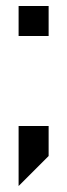

<svg xmlns="http://www.w3.org/2000/svg" viewBox="-20 -520 224 640"><path d="M42 -500H142.1V-399.9H42ZM42 -100.1H142.1V0L42 100.1Z"/></svg>

Font: OSP-DIN
Style: DIN
Weight: 500
Width: 3
Version: Version 001.000